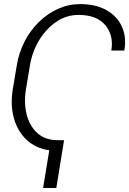

<svg xmlns="http://www.w3.org/2000/svg" viewBox="-20 -742 645 958"><path d="M299.7 -42.6 261 196H195L225.9 7.8Q159.1 -1.4 113.6 -43.5Q68.2 -85.6 49.5 -151.5Q30.9 -217.3 44 -297.9L63.6 -414.8Q73.9 -479 102.6 -534.8Q131.4 -590.6 174.2 -632.5Q217 -674.4 269.7 -698Q322.4 -721.6 380.3 -721.6Q457.4 -721.6 510.8 -691.6Q564.3 -661.6 588.1 -609.2Q611.9 -556.8 600.5 -489.7H535.5Q547.9 -566.1 505.3 -616.7Q462.7 -667.3 372.2 -667.6Q311.1 -667.6 259.9 -632.5Q208.8 -597.3 174.5 -540Q140.3 -482.6 129.3 -414.8L109.7 -297.9Q98.4 -228.7 113.1 -170.6Q127.8 -112.6 166.9 -77.6Q206 -42.6 267.4 -42.6Z"/></svg>

Font: Inter UI Extra Light
Style: Italic
Weight: 200
Italic angle: -9.39999°
Designer: Rasmus Andersson
Foundry: rsms
Version: 3.2;8d6f07862